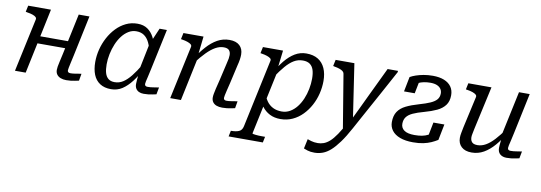

<svg xmlns="http://www.w3.org/2000/svg" viewBox="-58 -934 4374 1553"><g transform="rotate(10 2128.5 -157.5)"><path d="M157 -250H469L482 -310H169ZM59 0H147L260 -537H73L62 -485L76 -482Q103 -478 121 -471.5Q139 -465 147 -457Q155 -449 153 -438ZM480 -78Q480 -85 483 -99.5Q486 -114 491.5 -139.5Q497 -165 506 -205L576 -537H488L417 -202Q408 -161 402 -135Q396 -109 393.5 -93.5Q391 -78 391 -66Q391 -44 402 -28.5Q413 -13 433.5 -5Q454 3 480 3Q500 3 517.5 1Q535 -1 551.5 -4.5Q568 -8 583 -11L593 -69Q582 -68 567.5 -65.5Q553 -63 536.5 -60.5Q520 -58 504 -58Q492 -58 486 -63Q480 -68 480 -78Z M1137 -376 1103 -333Q1095 -380 1078.5 -414Q1062 -448 1036 -466.5Q1010 -485 971 -485Q937 -485 907.5 -467Q878 -449 854.5 -418.5Q831 -388 814.5 -348.5Q798 -309 789 -265.5Q780 -222 780 -180Q780 -138 788.5 -109Q797 -80 816.5 -64.5Q836 -49 868 -49Q906 -49 937.5 -69.5Q969 -90 1000.5 -129.5Q1032 -169 1067 -228L1086 -198Q1053 -135 1017 -88Q981 -41 940.5 -14.5Q900 12 849 12Q794 12 757.5 -12Q721 -36 703.5 -79.5Q686 -123 686 -183Q686 -235 699 -286.5Q712 -338 737 -385Q762 -432 797 -468.5Q832 -505 875.5 -526Q919 -547 970 -547Q1020 -547 1053 -524Q1086 -501 1106 -462.5Q1126 -424 1137 -376ZM1212 -538 1141 -205Q1133 -165 1126.5 -139.5Q1120 -114 1117 -99.5Q1114 -85 1114 -78Q1114 -68 1120 -63Q1126 -58 1138 -58Q1163 -58 1187.5 -62.5Q1212 -67 1230 -69L1219 -11Q1205 -8 1188 -4.5Q1171 -1 1153.5 1Q1136 3 1116 3Q1093 3 1076.5 -5Q1060 -13 1051 -28Q1042 -43 1042 -65Q1042 -77 1044 -102Q1046 -127 1050 -162L1042 -154L1094 -409L1099 -415L1152 -538Z M1334 0H1422L1501 -375L1496 -386L1513 -537H1348L1337 -485L1349 -483Q1374 -479 1392.5 -472.5Q1411 -466 1420.5 -458Q1430 -450 1428 -438ZM1790 -205 1824 -355Q1831 -381 1834.5 -404Q1838 -427 1838 -446Q1838 -493 1809 -520Q1780 -547 1726 -547Q1672 -547 1626.5 -521.5Q1581 -496 1540 -450Q1499 -404 1459 -344L1474 -314Q1515 -368 1551.5 -405Q1588 -442 1622 -461Q1656 -480 1690 -480Q1721 -480 1734 -465.5Q1747 -451 1747 -426Q1747 -413 1744.5 -397Q1742 -381 1735 -354L1702 -211Q1690 -165 1684 -138Q1678 -111 1675 -95Q1672 -79 1672 -65Q1672 -43 1683 -27.5Q1694 -12 1714 -4.5Q1734 3 1761 3Q1780 3 1798.5 1Q1817 -1 1833.5 -4.5Q1850 -8 1865 -11L1875 -69Q1864 -68 1849.5 -65.5Q1835 -63 1818.5 -60.5Q1802 -58 1786 -58Q1774 -58 1768 -63Q1762 -68 1762 -78Q1762 -85 1765 -99.5Q1768 -114 1774 -139.5Q1780 -165 1790 -205Z M1853 223 1863 175H1865Q1904 175 1929 164.5Q1954 154 1961 120L2080 -438Q2083 -450 2073.5 -458Q2064 -466 2045.5 -472.5Q2027 -479 2001 -483L1990 -485L2001 -537H2166L2147 -377L2155 -381L2039 165Q2039 168 2046.5 169.5Q2054 171 2066.5 172.5Q2079 174 2092.5 174.5Q2106 175 2117 175H2144L2134 223ZM2048 -138 2085 -179Q2096 -139 2116.5 -110Q2137 -81 2168 -65.5Q2199 -50 2240 -50Q2277 -50 2308 -68Q2339 -86 2363 -116.5Q2387 -147 2403.5 -186Q2420 -225 2428.5 -268.5Q2437 -312 2437 -354Q2437 -397 2427.5 -426Q2418 -455 2396.5 -470.5Q2375 -486 2339 -486Q2299 -486 2265.5 -466Q2232 -446 2199 -407.5Q2166 -369 2127 -311L2109 -340Q2145 -403 2182.5 -449Q2220 -495 2263 -521Q2306 -547 2357 -547Q2415 -547 2453.5 -523Q2492 -499 2511.5 -455Q2531 -411 2531 -351Q2531 -300 2518.5 -248Q2506 -196 2481 -149.5Q2456 -103 2420.5 -66.5Q2385 -30 2339.5 -9Q2294 12 2240 12Q2190 12 2152 -7.5Q2114 -27 2088.5 -61.5Q2063 -96 2048 -138Z M2756 22 2797 -16 2822 -70 2752 -537H2598L2587 -485L2599 -482Q2623 -478 2640 -472Q2657 -466 2667.5 -458Q2678 -450 2680 -438ZM2799 -65 2786 -60Q2751 6 2722.5 48Q2694 90 2669 112Q2644 134 2620 142.5Q2596 151 2572 151Q2541 151 2518 144Q2495 137 2487 134L2470 213Q2478 217 2501.5 224.5Q2525 232 2559 232Q2594 232 2626.5 220Q2659 208 2690.5 180Q2722 152 2757 104Q2792 56 2831 -16Q2860 -69 2888 -120.5Q2916 -172 2944.5 -223.5Q2973 -275 3000.5 -325.5Q3028 -376 3055.5 -426.5Q3083 -477 3110 -527V-537H3025Q2997 -478 2968.5 -419Q2940 -360 2912 -301Q2884 -242 2856 -183Q2828 -124 2799 -65Z M3219 -122Q3219 -155 3235.5 -177.5Q3252 -200 3287 -216Q3322 -232 3377 -247Q3435 -263 3477.5 -283Q3520 -303 3544 -335Q3568 -367 3568 -417Q3568 -458 3547.5 -487Q3527 -516 3488.5 -531.5Q3450 -547 3396 -547Q3355 -547 3320 -540.5Q3285 -534 3257.5 -524.5Q3230 -515 3211 -504L3187 -382H3275L3296 -488Q3281 -489 3271 -482.5Q3261 -476 3256.5 -465.5Q3252 -455 3253 -441Q3267 -458 3287 -468Q3307 -478 3332.5 -483Q3358 -488 3385 -488Q3418 -488 3439.5 -479Q3461 -470 3472 -454Q3483 -438 3483 -417Q3483 -387 3466 -367Q3449 -347 3414 -331.5Q3379 -316 3326 -301Q3263 -283 3220 -261.5Q3177 -240 3155 -206.5Q3133 -173 3133 -121Q3133 -82 3155.5 -52Q3178 -22 3222 -5.5Q3266 11 3329 11Q3377 11 3413 3.5Q3449 -4 3477 -16.5Q3505 -29 3529 -44L3555 -175H3465L3437 -33Q3459 -46 3469.5 -57Q3480 -68 3483 -79Q3486 -90 3484 -102Q3465 -83 3442 -71Q3419 -59 3392 -54Q3365 -49 3331 -49Q3274 -49 3246.5 -68.5Q3219 -88 3219 -122Z M3800 -183Q3795 -157 3791.5 -140.5Q3788 -124 3788 -111Q3788 -95 3794 -82.5Q3800 -70 3812.5 -63.5Q3825 -57 3846 -57Q3881 -57 3914.5 -76Q3948 -95 3983 -133Q4018 -171 4057 -226L4071 -196Q4035 -135 3995 -88.5Q3955 -42 3909.5 -16Q3864 10 3810 10Q3756 10 3726.5 -17.5Q3697 -45 3697 -91Q3697 -110 3701.5 -132.5Q3706 -155 3711 -181L3768 -437Q3771 -449 3761.5 -457.5Q3752 -466 3733.5 -472.5Q3715 -479 3689 -483L3677 -485L3688 -537H3878ZM4122 -205Q4114 -165 4107.5 -139.5Q4101 -114 4098 -99.5Q4095 -85 4095 -78Q4095 -68 4101 -63Q4107 -58 4119 -58Q4144 -58 4168.5 -62.5Q4193 -67 4211 -69L4200 -11Q4186 -8 4169 -4.5Q4152 -1 4134.5 1Q4117 3 4097 3Q4063 3 4043 -14.5Q4023 -32 4023 -65Q4023 -73 4024 -86.5Q4025 -100 4027 -118Q4029 -136 4031 -157L4022 -152L4104 -537H4192Z"/></g></svg>

Font: Roboto Serif
Style: Italic
Weight: 400
Italic angle: -10°
Designer: Greg Gazdowicz
Foundry: Commercial Type
Version: Version 1.008